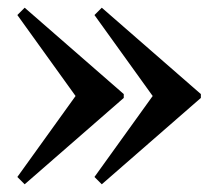

<svg xmlns="http://www.w3.org/2000/svg" viewBox="-20 -554 581 498"><path d="M244 -76 225 -95 376 -305 225 -515 244 -534 501 -310V-300ZM44 -76 25 -95 176 -305 25 -515 44 -534 301 -310V-300Z"/></svg>

Font: Trickster
Style: Regular
Weight: 400
Designer: Jean-Baptiste Morizot
Foundry: Jean-Baptiste Morizot
Version: Version 2.000;PS 2.0;hotconv 1.0.88;makeotf.lib2.5.647800